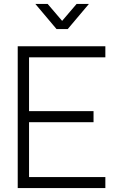

<svg xmlns="http://www.w3.org/2000/svg" viewBox="-20 -955 605 975"><path d="M159.5 -935 267 -807.5H324L431.5 -935H369L295.5 -849L222 -935ZM515 0V-56H127.5V-334.5H455V-390.5H127.5V-664H515V-720H70V0Z"/></svg>

Font: Hauora Light
Style: Regular
Weight: 300
Designer: Wayne Shih
Foundry: WCYS
Version: Version 1.001;hotconv 1.0.109;makeotfexe 2.5.65596